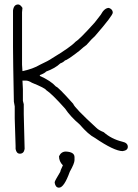

<svg xmlns="http://www.w3.org/2000/svg" viewBox="-20 -700 626 872"><path d="M62.5 -679.7Q72.3 -679.7 82 -664.1L80.1 -644.5V-406.2Q80.1 -396.5 82 -377Q129.4 -386.7 162.1 -406.2Q199.2 -423.3 216.8 -435.5Q300.8 -486.3 322.3 -509.8Q341.3 -521 410.2 -597.7L437.5 -632.8Q454.1 -664.1 474.6 -664.1Q492.2 -657.7 492.2 -642.6Q492.2 -629.4 412.1 -537.1Q398.4 -525.4 373 -496.1Q363.8 -490.2 339.8 -468.8Q284.2 -425.8 275.4 -425.8Q267.6 -417 253.9 -412.1Q231 -390.1 189.5 -375Q183.6 -367.7 162.1 -359.4L160.2 -355.5Q210.4 -333.5 234.4 -306.6Q242.7 -306.6 312.5 -228.5Q317.9 -210.9 418 -119.1Q427.2 -109.4 451.2 -99.6Q485.8 -68.8 535.2 -56.6Q560.5 -51.3 560.5 -33.2Q560.5 -17.1 537.1 -13.7Q499 -13.7 410.2 -74.2Q381.3 -88.9 341.8 -134.8Q300.3 -169.9 275.4 -207Q215.3 -274.4 189.5 -291Q185.1 -299.8 125 -324.2Q109.4 -334 97.7 -334H82Q84 -307.6 84 -294.9V-242.2Q84 -240.2 87.9 -226.6V-181.6Q91.8 -42 91.8 -25.4V-23.4Q88.4 -2 70.3 -2Q54.7 -2 50.8 -23.4V-37.1Q46.9 -149.4 46.9 -162.1V-216.8Q46.9 -219.2 43 -238.3Q39.1 -432.6 39.1 -486.3V-652.3Q42.5 -679.7 62.5 -679.7ZM279.3 -11.7Q318.4 -9.8 318.4 13.7V27.3Q318.4 42 296.9 80.1Q271 152.3 248 152.3Q232.4 152.3 228.5 130.9V127Q228.5 122.1 253.9 80.1Q253.9 75.2 265.6 50.8Q248 33.2 248 9.8Q257.8 -11.7 279.3 -11.7Z"/></svg>

Font: CEF Fonts CJK
Style: Regular
Weight: 400
Designer: PartyBoss (派对大魔王)
Version: Release 2.25